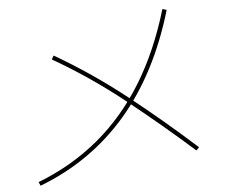

<svg xmlns="http://www.w3.org/2000/svg" viewBox="-54 -817 1108 917"><g transform="rotate(-5 500.0 -358.0)"><path d="M104 37 96 19Q259 -44 386.5 -150Q514 -256 606.5 -406.5Q699 -557 757 -753L777 -747Q689 -449 520.5 -253.5Q352 -58 104 37ZM874 -80 860 -66Q706 -203 545 -331Q384 -459 210 -559L220 -577Q396 -475 558 -347Q720 -219 874 -80Z"/></g></svg>

Font: Murecho Thin
Style: Regular
Weight: 100
Designer: Neil Summerour
Foundry: Positype
Version: Version 1.010